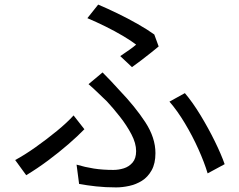

<svg xmlns="http://www.w3.org/2000/svg" viewBox="-20 -791 1040 835"><path d="M554 -499 503 -547Q522 -560 541.5 -573.5Q561 -587 572 -597Q550 -614 514.5 -635Q479 -656 438.5 -676Q398 -696 360 -712L407 -771Q445 -755 490.5 -733Q536 -711 579 -686.5Q622 -662 651 -641L670 -589Q658 -579 637.5 -562.5Q617 -546 594.5 -529Q572 -512 554 -499ZM324 9 313 -75Q350 -64 388 -58Q426 -52 473 -52Q496 -52 518.5 -59Q541 -66 556.5 -84Q572 -102 572 -134Q572 -168 551.5 -207Q531 -246 501.5 -283.5Q472 -321 445 -350Q428 -366 407 -386.5Q386 -407 365 -425L426 -476Q444 -458 462.5 -438.5Q481 -419 498 -400Q568 -327 612 -259.5Q656 -192 656 -125Q656 -80 639.5 -50.5Q623 -21 597.5 -5Q572 11 542 17.5Q512 24 485 24Q438 24 397.5 19.5Q357 15 324 9ZM957 -77 883 -37Q869 -84 843 -142Q817 -200 784 -255Q751 -310 717 -349L784 -386Q818 -346 852 -290Q886 -234 914 -177Q942 -120 957 -77ZM347 -229Q318 -199 277 -163.5Q236 -128 189 -93Q142 -58 94 -29L46 -95Q87 -117 135 -151Q183 -185 227.5 -221.5Q272 -258 300 -289Z"/></svg>

Font: Noto IKEA Simplified Chinese
Style: Regular
Weight: 400
Designer: Monotype Design Team
Foundry: Monotype Imaging Inc.
Version: Version 1.100